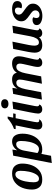

<svg xmlns="http://www.w3.org/2000/svg" viewBox="1248 -2018 964 3501"><g transform="rotate(-90 1730.5 -268.0)"><path d="M498 -346Q498 -250 465.5 -166.5Q433 -83 367 -31.5Q301 20 206 20Q110 20 67 -32.5Q24 -85 24 -165Q24 -261 56.5 -344Q89 -427 155.5 -478.5Q222 -530 317 -530Q413 -530 455.5 -478Q498 -426 498 -346ZM157 -135Q157 -90 172 -65Q187 -40 223 -40Q269 -40 301.5 -92.5Q334 -145 350 -222.5Q366 -300 366 -375Q366 -470 300 -470Q254 -470 221.5 -418Q189 -366 173 -288.5Q157 -211 157 -135Z M901 -530Q973 -530 1008 -479Q1043 -428 1043 -340Q1043 -246 1010 -163.5Q977 -81 911 -30.5Q845 20 752 20Q730 20 713.5 16.5Q697 13 674 5L640 180L507 194L642 -510L753 -524L740 -437Q768 -480 809.5 -505Q851 -530 901 -530ZM763 -40Q811 -40 844 -89Q877 -138 893.5 -213.5Q910 -289 910 -369Q910 -410 896.5 -432.5Q883 -455 852 -455Q806 -455 776 -414Q746 -373 735 -315L690 -68Q722 -40 763 -40Z M1404 -465H1325L1259 -132Q1251 -92 1251 -74Q1251 -35 1284 -35Q1294 -35 1306 -38Q1293 -9 1264.5 6Q1236 21 1201 21Q1164 21 1141.5 0.5Q1119 -20 1119 -57Q1119 -83 1130 -145Q1141 -207 1153 -263L1165 -321L1194 -465H1126L1130 -495Q1181 -513 1230.5 -543Q1280 -573 1321 -611H1356L1335 -510H1413Z M1671 -664Q1671 -631 1647.5 -613.5Q1624 -596 1586 -596Q1550 -596 1527.5 -613.5Q1505 -631 1505 -662Q1505 -694 1529 -712Q1553 -730 1590 -730Q1626 -730 1648.5 -712.5Q1671 -695 1671 -664ZM1542 -73Q1542 -56 1550.5 -45.5Q1559 -35 1576 -34Q1568 -8 1544 6Q1520 20 1489 20Q1452 20 1431 0Q1410 -20 1410 -56Q1410 -90 1433 -208L1494 -510L1628 -524L1547 -115Q1542 -88 1542 -73Z M2033 -530Q2085 -530 2115 -508.5Q2145 -487 2155 -442Q2181 -487 2225 -508.5Q2269 -530 2323 -530Q2387 -530 2420.5 -498.5Q2454 -467 2454 -408Q2454 -374 2445 -328.5Q2436 -283 2418 -211Q2392 -107 2392 -77Q2392 -57 2399.5 -46.5Q2407 -36 2426 -34Q2418 -8 2394 6Q2370 20 2339 20Q2260 20 2260 -62Q2260 -89 2268.5 -130.5Q2277 -172 2293 -239Q2304 -284 2312.5 -326.5Q2321 -369 2321 -389Q2321 -419 2306 -436Q2291 -453 2263 -453Q2212 -453 2184.5 -403.5Q2157 -354 2144 -284L2088 0L1954 14L2006 -242Q2030 -353 2030 -389Q2030 -420 2015.5 -436.5Q2001 -453 1972 -453Q1921 -453 1895 -405.5Q1869 -358 1854 -284L1799 0L1665 14L1767 -510L1878 -524L1865 -432Q1915 -530 2033 -530Z M2928 -73Q2928 -56 2936.5 -45.5Q2945 -35 2962 -34Q2954 -8 2930 6Q2906 20 2876 20Q2846 20 2825.5 5Q2805 -10 2800 -37Q2777 -8 2739.5 6Q2702 20 2658 20Q2587 20 2553.5 -16Q2520 -52 2520 -119Q2520 -158 2533.5 -233.5Q2547 -309 2589 -510L2721 -524Q2672 -290 2660 -225Q2648 -160 2648 -121Q2648 -87 2661.5 -64Q2675 -41 2707 -41Q2752 -41 2779 -85.5Q2806 -130 2818 -193L2878 -510L3011 -524L2933 -115Q2928 -85 2928 -73Z M3201 -213Q3147 -249 3119.5 -281.5Q3092 -314 3092 -362Q3092 -412 3122.5 -450Q3153 -488 3205 -509Q3257 -530 3318 -530Q3379 -530 3420 -507.5Q3461 -485 3461 -435Q3461 -395 3435.5 -372.5Q3410 -350 3370 -350Q3342 -350 3329 -361Q3343 -395 3343 -423Q3343 -479 3289 -479Q3256 -479 3235 -458.5Q3214 -438 3214 -407Q3214 -376 3235.5 -353.5Q3257 -331 3305 -299Q3359 -262 3386.5 -230Q3414 -198 3414 -149Q3414 -99 3383.5 -60Q3353 -21 3301.5 0.5Q3250 22 3190 22Q3123 22 3073 -4.5Q3023 -31 3023 -81Q3023 -119 3051.5 -138.5Q3080 -158 3118 -158Q3147 -158 3166 -145Q3152 -114 3152 -87Q3152 -59 3166.5 -44.5Q3181 -30 3209 -30Q3244 -30 3267.5 -51Q3291 -72 3291 -105Q3291 -137 3270 -159Q3249 -181 3201 -213Z"/></g></svg>

Font: Sansita Medium Italic
Style: Regular
Weight: 500
Italic angle: -11°
Designer: Pablo Cosgaya
Foundry: Omnibus-Type
Version: Version 1.006